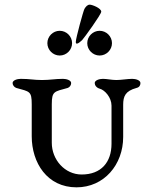

<svg xmlns="http://www.w3.org/2000/svg" viewBox="-20 -791 660 823"><path d="M332 -619C339 -626 414 -729 414 -741C414 -756 375 -771 365 -771C355 -771 348 -763 342 -753C337 -744 305 -627 305 -612C305 -607 305 -604 310 -604C315 -604 326 -613 332 -619ZM236 -659C207 -659 183 -635 183 -606C183 -577 207 -553 236 -553C265 -553 289 -577 289 -606C289 -635 265 -659 236 -659ZM407 -659C378 -659 354 -635 354 -606C354 -577 378 -553 407 -553C436 -553 460 -577 460 -606C460 -635 436 -659 407 -659ZM116 -344V-207C116 -93.4 182 12 308 12C426 12 508 -85 508 -204V-342C508 -377.8 517 -401 565 -414C578 -417 582 -426 582 -435C582 -447 562 -453 547 -453C527 -453 499 -448 479 -448C458 -448 439 -453 421 -453C406 -453 386 -447 386 -435C386 -426 393 -415 407 -411C430 -405 458 -372.7 458 -338V-175C458 -96 414 -43 330 -43C258 -43 202 -106.2 202 -179V-344C202 -401 213 -398 270 -414C279 -417 285 -426 285 -435C285 -447 265 -453 250 -453C216 -453 195 -448 160 -448C124 -448 108 -453 69 -453C54 -453 34 -447 34 -435C34 -426 41 -417 50 -414C107 -398 116 -401 116 -344Z"/></svg>

Font: EB Garamond SC 08
Style: Regular
Weight: 400
Version: Version 0.016